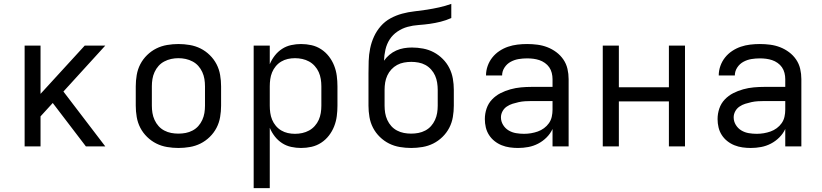

<svg xmlns="http://www.w3.org/2000/svg" viewBox="-20 -755 4240 990"><path d="M107 0V-520H189V-271L417 -520H523L307 -283L523 0H423L252 -224L189 -155V0Z M900 8Q871 8 841.5 3Q812 -2 786 -15Q760 -28 738.5 -49Q717 -70 703.5 -96Q690 -122 685 -151.5Q680 -181 680 -210V-310Q680 -339 685 -368.5Q690 -398 703.5 -424Q717 -450 738.5 -471Q760 -492 786 -505Q812 -518 841.5 -523Q871 -528 900 -528Q929 -528 958.5 -523Q988 -518 1014 -505Q1040 -492 1061.5 -471Q1083 -450 1096.5 -424Q1110 -398 1115 -368.5Q1120 -339 1120 -310V-210Q1120 -181 1115 -151.5Q1110 -122 1096.5 -96Q1083 -70 1061.5 -49Q1040 -28 1014 -15Q988 -2 958.5 3Q929 8 900 8ZM900 -66Q919 -66 937.5 -69.5Q956 -73 973 -82Q990 -91 1002.5 -105Q1015 -119 1023 -136.5Q1031 -154 1034 -172.5Q1037 -191 1037 -210V-310Q1037 -329 1034 -347.5Q1031 -366 1023 -383.5Q1015 -401 1002.5 -415Q990 -429 973 -438Q956 -447 937.5 -451Q919 -455 900 -455Q881 -455 862.5 -451Q844 -447 827 -438Q810 -429 797.5 -415Q785 -401 777 -383.5Q769 -366 766 -347.5Q763 -329 763 -310V-210Q763 -191 766 -172.5Q769 -154 777 -136.5Q785 -119 797.5 -105Q810 -91 827 -82Q844 -73 862.5 -69.5Q881 -66 900 -66Z M1288 215V-520H1371V-424Q1381 -448 1397 -468.5Q1413 -489 1434.5 -503Q1456 -517 1481.5 -522.5Q1507 -528 1532 -528Q1560 -528 1586.5 -522Q1613 -516 1636 -501Q1659 -486 1676 -464Q1693 -442 1703 -416.5Q1713 -391 1716.5 -364Q1720 -337 1720 -310V-210Q1720 -183 1716.5 -156Q1713 -129 1703 -103.5Q1693 -78 1676 -56Q1659 -34 1636 -19Q1613 -4 1586.5 2Q1560 8 1532 8Q1507 8 1481.5 2.5Q1456 -3 1434.5 -17Q1413 -31 1397 -51.5Q1381 -72 1371 -96V215ZM1501 -65Q1520 -65 1538.5 -69Q1557 -73 1573.5 -82Q1590 -91 1603 -105.5Q1616 -120 1623.5 -137Q1631 -154 1634 -172.5Q1637 -191 1637 -210V-310Q1637 -329 1634 -347.5Q1631 -366 1623.5 -383Q1616 -400 1603 -414.5Q1590 -429 1573.5 -438Q1557 -447 1538.5 -451Q1520 -455 1501 -455Q1482 -455 1464 -451Q1446 -447 1430 -437.5Q1414 -428 1402 -413.5Q1390 -399 1383 -382Q1376 -365 1373.5 -346.5Q1371 -328 1371 -310V-210Q1371 -192 1373.5 -173.5Q1376 -155 1383 -138Q1390 -121 1402 -106.5Q1414 -92 1430 -82.5Q1446 -73 1464 -69Q1482 -65 1501 -65Z M2100 8Q2071 8 2041.5 3Q2012 -2 1986 -15Q1960 -28 1938.5 -49Q1917 -70 1903.5 -96Q1890 -122 1885 -151.5Q1880 -181 1880 -210V-292Q1880 -312 1880 -332.5Q1880 -353 1880 -374Q1880 -374 1880 -374.5Q1880 -375 1880 -375V-376Q1880 -408 1881 -440.5Q1882 -473 1888.5 -505Q1895 -537 1908.5 -566.5Q1922 -596 1943.5 -620.5Q1965 -645 1993.5 -660.5Q2022 -676 2053.5 -684.5Q2085 -693 2117 -696.5Q2149 -700 2181 -705Q2213 -710 2244.5 -717Q2276 -724 2307 -735V-662Q2280 -650 2252 -643Q2224 -636 2195.5 -632Q2167 -628 2138 -626Q2109 -624 2081.5 -616.5Q2054 -609 2029.5 -592.5Q2005 -576 1989.5 -552Q1974 -528 1967.5 -499.5Q1961 -471 1960 -442Q1972 -459 1988 -472.5Q2004 -486 2023 -494.5Q2042 -503 2062.5 -506.5Q2083 -510 2104 -510Q2133 -510 2162 -504.5Q2191 -499 2216.5 -485.5Q2242 -472 2263 -451Q2284 -430 2297 -404Q2310 -378 2315 -349.5Q2320 -321 2320 -292V-210Q2320 -181 2315 -151.5Q2310 -122 2296.5 -96Q2283 -70 2261.5 -49Q2240 -28 2214 -15Q2188 -2 2158.5 3Q2129 8 2100 8ZM2100 -66Q2119 -66 2137.5 -69.5Q2156 -73 2173 -82Q2190 -91 2202.5 -105Q2215 -119 2223 -136.5Q2231 -154 2234 -172.5Q2237 -191 2237 -210V-292Q2237 -310 2234 -329Q2231 -348 2223.5 -365Q2216 -382 2203 -396.5Q2190 -411 2173.5 -420Q2157 -429 2138 -432.5Q2119 -436 2101 -436Q2082 -436 2063 -432.5Q2044 -429 2027.5 -420Q2011 -411 1998 -397Q1985 -383 1977 -365.5Q1969 -348 1966 -329.5Q1963 -311 1963 -292V-210Q1963 -191 1966 -172.5Q1969 -154 1977 -136.5Q1985 -119 1997.5 -105Q2010 -91 2027 -82Q2044 -73 2062.5 -69.5Q2081 -66 2100 -66Z M2651 8Q2630 8 2608.5 5Q2587 2 2567 -6Q2547 -14 2530 -27.5Q2513 -41 2501.5 -59Q2490 -77 2485 -98Q2480 -119 2480 -141Q2480 -169 2489 -195.5Q2498 -222 2517 -242Q2536 -262 2560.5 -274.5Q2585 -287 2612 -294.5Q2639 -302 2666.5 -304.5Q2694 -307 2721 -307H2829V-347Q2829 -363 2825 -379Q2821 -395 2812 -408Q2803 -421 2789.5 -430.5Q2776 -440 2761 -445Q2746 -450 2730 -452Q2714 -454 2698 -454Q2676 -454 2654.5 -450.5Q2633 -447 2613.5 -436.5Q2594 -426 2581.5 -407Q2569 -388 2569 -366H2486Q2486 -391 2494.5 -415Q2503 -439 2518.5 -458.5Q2534 -478 2555 -492Q2576 -506 2599.5 -514Q2623 -522 2648 -525Q2673 -528 2698 -528Q2725 -528 2751.5 -524.5Q2778 -521 2802.5 -511.5Q2827 -502 2848.5 -486Q2870 -470 2885 -448Q2900 -426 2906 -400Q2912 -374 2912 -347V0H2829V-90Q2818 -66 2798.5 -46.5Q2779 -27 2755 -14.5Q2731 -2 2704.5 3Q2678 8 2651 8ZM2682 -65Q2700 -65 2718 -68Q2736 -71 2753 -77Q2770 -83 2785 -94Q2800 -105 2810.5 -120Q2821 -135 2825 -153Q2829 -171 2829 -189V-234H2721Q2705 -234 2688 -233Q2671 -232 2655 -228.5Q2639 -225 2623 -220Q2607 -215 2593 -205.5Q2579 -196 2571 -181Q2563 -166 2563 -150Q2563 -129 2574 -111Q2585 -93 2602.5 -82.5Q2620 -72 2640.5 -68.5Q2661 -65 2682 -65Z M3088 0V-520H3171V-305H3429V-520H3512V0H3429V-232H3171V0Z M3851 8Q3830 8 3808.5 5Q3787 2 3767 -6Q3747 -14 3730 -27.5Q3713 -41 3701.5 -59Q3690 -77 3685 -98Q3680 -119 3680 -141Q3680 -169 3689 -195.5Q3698 -222 3717 -242Q3736 -262 3760.5 -274.5Q3785 -287 3812 -294.5Q3839 -302 3866.5 -304.5Q3894 -307 3921 -307H4029V-347Q4029 -363 4025 -379Q4021 -395 4012 -408Q4003 -421 3989.5 -430.5Q3976 -440 3961 -445Q3946 -450 3930 -452Q3914 -454 3898 -454Q3876 -454 3854.5 -450.5Q3833 -447 3813.5 -436.5Q3794 -426 3781.5 -407Q3769 -388 3769 -366H3686Q3686 -391 3694.5 -415Q3703 -439 3718.5 -458.5Q3734 -478 3755 -492Q3776 -506 3799.5 -514Q3823 -522 3848 -525Q3873 -528 3898 -528Q3925 -528 3951.5 -524.5Q3978 -521 4002.5 -511.5Q4027 -502 4048.5 -486Q4070 -470 4085 -448Q4100 -426 4106 -400Q4112 -374 4112 -347V0H4029V-90Q4018 -66 3998.5 -46.5Q3979 -27 3955 -14.5Q3931 -2 3904.5 3Q3878 8 3851 8ZM3882 -65Q3900 -65 3918 -68Q3936 -71 3953 -77Q3970 -83 3985 -94Q4000 -105 4010.5 -120Q4021 -135 4025 -153Q4029 -171 4029 -189V-234H3921Q3905 -234 3888 -233Q3871 -232 3855 -228.5Q3839 -225 3823 -220Q3807 -215 3793 -205.5Q3779 -196 3771 -181Q3763 -166 3763 -150Q3763 -129 3774 -111Q3785 -93 3802.5 -82.5Q3820 -72 3840.5 -68.5Q3861 -65 3882 -65Z"/></svg>

Font: Iosevka SS04 Extended
Style: Regular
Weight: 400
Width: 7
Monospace: yes
Designer: Belleve Invis
Foundry: Belleve Invis
Version: Version 19.0.0; ttfautohint (v1.8.4)